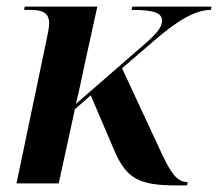

<svg xmlns="http://www.w3.org/2000/svg" viewBox="-20 -556 661 582"><path d="M515 6H547L549 -4C516 -4 498 -32 470 -91L350 -349L444 -430C512 -489 569 -526 619 -526L621 -536H381L379 -526C446 -526 471 -517 471 -494C471 -470 451 -450 402 -408L210 -241C219 -276 228 -320 237 -363L275 -536H55L53 -526H70C105 -526 129 -520 129 -485C129 -475 126 -458 121 -435L30 0H158L207 -225L255 -267L326 -101C363 -14 402 6 515 6Z"/></svg>

Font: Noto Serif Display SemiBold
Style: Italic
Weight: 600
Italic angle: -12°
Designer: Monotype Design Team
Foundry: Monotype Imaging Inc.
Version: Version 2.009